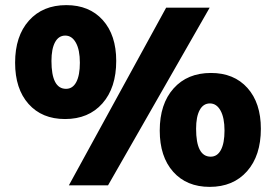

<svg xmlns="http://www.w3.org/2000/svg" viewBox="-20 -724 1078 750"><path d="M234 -259Q144 -259 91.5 -318Q39 -377 39 -479Q39 -583 93 -643.5Q147 -704 239 -704Q329 -704 381.5 -645.5Q434 -587 434 -486Q434 -381 380 -320Q326 -259 234 -259ZM249 0 629 -694H799L402 0ZM238 -377Q264 -377 278 -403.5Q292 -430 292 -479Q292 -529 276.5 -557Q261 -585 235 -585Q209 -585 195 -559Q181 -533 181 -486Q181 -377 238 -377ZM799 6Q709 6 656.5 -53Q604 -112 604 -214Q604 -318 658 -378.5Q712 -439 804 -439Q894 -439 946.5 -380.5Q999 -322 999 -221Q999 -116 945 -55Q891 6 799 6ZM803 -112Q829 -112 843 -138.5Q857 -165 857 -214Q857 -264 841.5 -292Q826 -320 800 -320Q774 -320 760 -294Q746 -268 746 -221Q746 -112 803 -112Z"/></svg>

Font: Cantarell Extra Bold
Style: Regular
Weight: 800
Designer: Dave Crossland, Nikolaus Waxweiler, Florian Fecher, Jacques Le Bailly, Eben Sorkin, Alexei Vanyashin, Alexios Zavras, Em
Version: Version 0.303